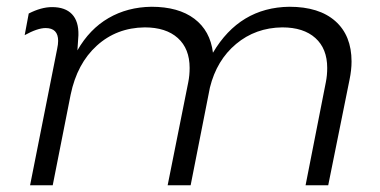

<svg xmlns="http://www.w3.org/2000/svg" viewBox="-20 -548 1125 568"><path d="M1020 -366Q1020 -341 1014 -312L951 0H884L944 -305Q948 -325 948 -347Q948 -404 913 -435.5Q878 -467 815 -467Q736 -466 678.5 -418Q621 -370 601 -289L544 0H476L537 -305Q541 -325 541 -347Q541 -404 506 -435.5Q471 -467 408 -467Q325 -466 266.5 -413Q208 -360 189 -268L136 0H69L149 -403Q152 -417 152 -427Q152 -465 115 -465Q91 -465 53 -444L65 -508Q102 -527 134 -527Q173 -527 193 -506Q213 -485 212 -444L209 -399Q245 -462 301 -494.5Q357 -527 428 -528Q508 -528 555 -492.5Q602 -457 610 -392Q689 -526 836 -528Q924 -528 972 -485.5Q1020 -443 1020 -366Z"/></svg>

Font: TypoPRO Montserrat Alternates
Style: Italic
Weight: 300
Italic angle: -11.3°
Designer: Julieta Ulanovsky
Foundry: Julieta Ulanovsky
Version: Version 6.001